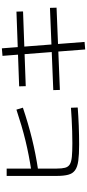

<svg xmlns="http://www.w3.org/2000/svg" viewBox="538 -1380 925 2040"><g transform="rotate(-90 1000.0 -360.5)"><path d="M483 18.3Q377 18.3 311.2 9.3Q245.3 0.3 210.5 -25Q175.7 -50.3 163 -97.5Q150.3 -144.7 150.3 -221.7V-751.7H228.4V-220.3Q228.4 -164.3 237.2 -131Q246 -97.7 272.9 -81Q299.7 -64.4 353.5 -59Q407.3 -53.7 497.7 -53.7Q560.3 -53.7 627.2 -55.7Q694 -57.7 757.8 -61.2Q821.7 -64.7 874.7 -68.7L877.3 3.3Q835.7 6.3 786.2 9.3Q736.7 12.3 684 14.3Q631.3 16.3 579.8 17.3Q528.3 18.3 483 18.3ZM199.4 -488.4Q287.4 -502 367.7 -517.5Q448 -533 526 -552Q604 -571 684.7 -594.7Q765.3 -618.4 854.7 -648L875.4 -579.3Q706.4 -522.3 545.5 -482.6Q384.7 -443 210.7 -417Z M1494 82.7 1426 -796 1506 -802.7 1574 76ZM1064 -186.3 1062 -256.4 1936 -291.7 1938 -221.6ZM1104 -549 1102 -619 1896 -647.7 1898 -577.6Z"/></g></svg>

Font: M PLUS 1 Thin
Style: Regular
Weight: 100
Designer: Coji Morishita
Foundry: UNDERFOREST DESIGN
Version: Version 1.001